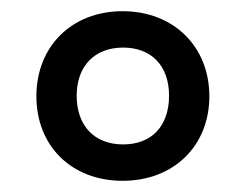

<svg xmlns="http://www.w3.org/2000/svg" viewBox="-20 -746 440 343"><path d="M199 -423C290 -423 354 -485 354 -574C354 -663 290 -726 199 -726C108 -726 45 -663 45 -574C45 -485 108 -423 199 -423ZM200 -488C148 -488 117 -522 117 -575C117 -628 149 -661 200 -661C251 -661 282 -628 282 -575C282 -522 252 -488 200 -488Z"/></svg>

Font: Noto Serif Yezidi SemiBold
Style: Regular
Weight: 600
Designer: Dalton Maag Ltd
Foundry: Dalton Maag Ltd
Version: Version 1.001